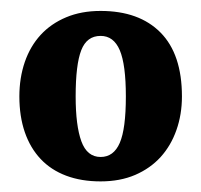

<svg xmlns="http://www.w3.org/2000/svg" viewBox="-20 -689 370 353"><path d="M15.6 -511.7Q15.6 -545.9 25.6 -575Q35.6 -604 54.7 -624.8Q73.7 -645.5 101.6 -657.2Q129.4 -668.9 165 -668.9Q235.8 -668.9 275.1 -629.2Q314.5 -589.4 314.5 -511.7Q314.5 -478.5 304.4 -450Q294.4 -421.4 275.4 -400.4Q256.3 -379.4 228.5 -367.4Q200.7 -355.5 165 -355.5Q129.4 -355.5 101.6 -366Q73.7 -376.5 54.7 -396.7Q35.6 -417 25.6 -446Q15.6 -475.1 15.6 -511.7ZM119.1 -511.7Q119.1 -458 129.6 -429.2Q140.1 -400.4 165 -400.4Q189 -400.4 200.2 -426.3Q211.4 -452.1 211.4 -511.7Q211.4 -570.3 200.2 -596.7Q189 -623 165 -623Q139.6 -623 129.4 -596.7Q119.1 -570.3 119.1 -511.7Z"/></svg>

Font: PT Astra Serif
Style: Bold
Weight: 700
Designer: A.Korolkova, I. Chaeva
Foundry: ParaType Ltd
Version: Version 1.002